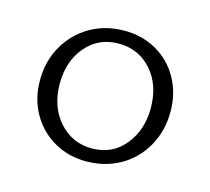

<svg xmlns="http://www.w3.org/2000/svg" viewBox="-64 -738 558 509"><g transform="rotate(15 215.0 -483.5)"><path d="M37 -479Q37 -532 61 -574Q85 -616 126.5 -640Q168 -664 220 -664Q269 -664 308.5 -641.5Q348 -619 370.5 -578.5Q393 -538 393 -488Q393 -435 369 -392.5Q345 -350 303.5 -326.5Q262 -303 210 -303Q161 -303 121.5 -326Q82 -349 59.5 -389Q37 -429 37 -479ZM340 -483Q340 -547 304.5 -587Q269 -627 214 -627Q159 -627 124.5 -586.5Q90 -546 90 -485Q90 -421 126 -380.5Q162 -340 216 -340Q272 -340 306 -381.5Q340 -423 340 -483Z"/></g></svg>

Font: Isabella Sans
Style: Regular
Weight: 400
Designer: Original fonts by Christian Thalmann (Catharsis Fonts), Modifications by Cristiano Sobral
Version: Version 0.002;July 12, 2020;FontCreator 13.0.0.2655 64-bit; 